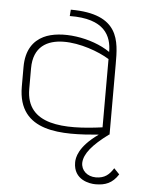

<svg xmlns="http://www.w3.org/2000/svg" viewBox="-52 -552 617 807"><g transform="rotate(5 256.5 -148.0)"><path d="M454 139C437 166 418 184 380 184C344 184 317 160 318 127C320 90 351 51 420 0H422V-298C422 -394 422 -509 214 -509L212 -482C360 -484 390 -413 390 -346C312 -400 180 -419 109 -384C68 -364 37 -324 37 -252V-169C37 25 224 18 377 4C293 63 288 111 288 129C288 203 357 213 381 213C422 213 452 202 477 163ZM390 -28C229 -6 69 -9 69 -162V-249C69 -432 300 -372 390 -316Z"/></g></svg>

Font: Advent Pro
Style: ExtraLight
Weight: 250
Designer: Andreas Kalpakidis
Foundry: Andreas Kalpakidis
Version: Version 2.002 2007